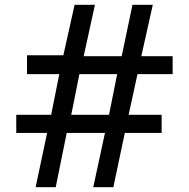

<svg xmlns="http://www.w3.org/2000/svg" viewBox="-20 -783 789 803"><path d="M213 0H129L177 -227H48V-303H194L228 -473H93V-552H245L292 -763H377L330 -548H489L534 -763H619L571 -548H702V-473H555L518 -303H656V-227H502L454 0H370L419 -227H259ZM312 -473 278 -303H436L470 -473Z"/></svg>

Font: Open Sauce Sans Medium
Style: Regular
Weight: 500
Designer: Alfredo Marco Pradil
Foundry: Creative Sauce Fz LLC
Version: Version 1.477